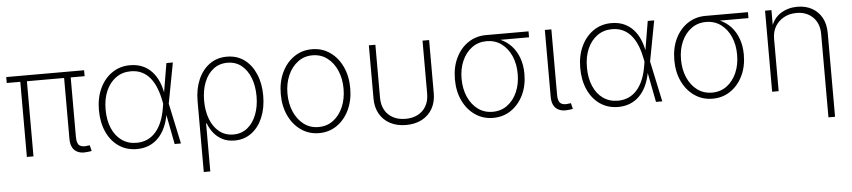

<svg xmlns="http://www.w3.org/2000/svg" viewBox="-44 -818 5713 1288"><g transform="rotate(-5 2812.5 -174.5)"><path d="M520 2Q466.8 9.3 436.3 -15.4Q405.8 -40 405.8 -97.2V-528.8H450.2V-104.5Q450.2 -60.1 469.2 -46.6Q488.3 -33.2 522.9 -39.6Q529.8 -40 531.5 -40.3Q533.2 -40.5 537.6 -41.5L547.4 -2.4Q542.5 -1 535.4 0.2Q528.3 1.5 520 2ZM110.8 0V-528.8H155.3V0ZM19.5 -505.9V-545.9H543.9V-505.9Z M852.1 11.7Q781.7 11.7 729.5 -24.2Q677.2 -60.1 648.4 -123.8Q619.6 -187.5 619.6 -271Q619.6 -353.5 649.7 -417Q679.7 -480.5 732.4 -516.6Q785.2 -552.7 853.5 -552.7Q900.9 -552.7 938 -536.4Q975.1 -520 1001.5 -490.7Q1027.8 -461.4 1044.4 -422.1Q1061 -382.8 1067.9 -336.9H1082.5L1089.8 -274.4L1148.4 0H1106L1049.3 -293.5Q1040.5 -340.3 1025.1 -380.1Q1009.8 -419.9 986.3 -449.5Q962.9 -479 930.2 -495.4Q897.5 -511.7 854 -511.7Q797.9 -511.7 755.1 -481.2Q712.4 -450.7 688.5 -396.7Q664.6 -342.8 664.6 -271Q664.6 -198.7 687.7 -144.5Q710.9 -90.3 753.2 -60.3Q795.4 -30.3 852.5 -30.3Q891.6 -30.3 923.8 -44.4Q956.1 -58.6 981 -86.7Q1005.9 -114.7 1022.9 -155.5Q1040 -196.3 1048.3 -249.5L1098.1 -545.9H1141.6L1089.8 -271.5L1083 -210H1069.8Q1061 -156.2 1042 -115Q1022.9 -73.7 994.9 -45.4Q966.8 -17.1 930.7 -2.7Q894.5 11.7 852.1 11.7Z M1284.2 204.1V-272Q1284.2 -354 1311.5 -417.5Q1338.9 -481 1388.7 -517.1Q1438.5 -553.2 1505.4 -553.2Q1572.8 -553.2 1622.1 -517.3Q1671.4 -481.4 1698.7 -417.7Q1726.1 -354 1726.1 -272Q1726.1 -189.5 1699.2 -125.2Q1672.4 -61 1623.5 -24.7Q1574.7 11.7 1509.3 11.7Q1462.4 11.7 1427.5 -6.3Q1392.6 -24.4 1368.9 -54.2Q1345.2 -84 1332.5 -119.1H1328.1V204.1ZM1504.9 -29.3Q1560.1 -29.3 1599.6 -61.5Q1639.2 -93.8 1660.2 -148.7Q1681.2 -203.6 1681.2 -272Q1681.2 -339.8 1660.4 -394.3Q1639.6 -448.7 1600.3 -480.5Q1561 -512.2 1505.4 -512.2Q1450.2 -512.2 1410.4 -481Q1370.6 -449.7 1349.4 -395.5Q1328.1 -341.3 1328.1 -272Q1328.1 -202.6 1349.1 -147.7Q1370.1 -92.8 1409.9 -61Q1449.7 -29.3 1504.9 -29.3Z M2078.1 11.7Q2010.7 11.7 1957.8 -24.9Q1904.8 -61.5 1874.5 -125.2Q1844.2 -189 1844.2 -271Q1844.2 -353 1874.5 -416.7Q1904.8 -480.5 1957.8 -516.8Q2010.7 -553.2 2078.1 -553.2Q2146 -553.2 2198.7 -516.8Q2251.5 -480.5 2281.7 -416.5Q2312 -352.5 2312 -271Q2312 -189 2281.7 -125.2Q2251.5 -61.5 2198.7 -24.9Q2146 11.7 2078.1 11.7ZM2078.1 -29.3Q2135.3 -29.3 2177.7 -61.5Q2220.2 -93.8 2243.7 -148.7Q2267.1 -203.6 2267.1 -271Q2267.1 -337.9 2243.7 -392.8Q2220.2 -447.8 2177.7 -480Q2135.3 -512.2 2078.1 -512.2Q2021.5 -512.2 1979 -479.7Q1936.5 -447.3 1912.8 -392.8Q1889.2 -338.4 1889.2 -271Q1889.2 -203.6 1912.8 -148.7Q1936.5 -93.8 1979 -61.5Q2021.5 -29.3 2078.1 -29.3Z M2664.1 8.3Q2603.5 8.3 2557.9 -15.6Q2512.2 -39.6 2486.8 -83.7Q2461.4 -127.9 2461.4 -188V-545.9H2505.4V-189.5Q2505.4 -141.1 2525.1 -106Q2544.9 -70.8 2580.8 -52Q2616.7 -33.2 2664.1 -33.2Q2711.9 -33.2 2747.6 -52Q2783.2 -70.8 2803 -106Q2822.8 -141.1 2822.8 -189.5V-545.9H2867.2V-188Q2867.2 -127.9 2841.8 -83.7Q2816.4 -39.6 2770.8 -15.6Q2725.1 8.3 2664.1 8.3Z M3250.5 11.7Q3183.1 11.7 3130.1 -24.4Q3077.1 -60.5 3046.9 -123.5Q3016.6 -186.5 3016.6 -268.1Q3016.6 -350.1 3046.9 -412.6Q3077.1 -475.1 3130.1 -510.5Q3183.1 -545.9 3250.5 -545.9H3536.6V-505.9H3309.1L3250.5 -504.9Q3193.8 -504.9 3151.4 -473.6Q3108.9 -442.4 3085.2 -388.9Q3061.5 -335.4 3061.5 -268.1Q3061.5 -200.7 3085.2 -146.5Q3108.9 -92.3 3151.4 -60.8Q3193.8 -29.3 3250.5 -29.3Q3307.6 -29.3 3350.1 -61Q3392.6 -92.8 3416 -146.7Q3439.5 -200.7 3439.5 -268.1Q3439.5 -335.4 3416 -388.9Q3392.6 -442.4 3350.1 -473.6Q3307.6 -504.9 3250.5 -504.9V-524.4Q3301.3 -524.4 3343.8 -506.1Q3386.2 -487.8 3417.7 -453.9Q3449.2 -419.9 3466.8 -371.8Q3484.4 -323.7 3484.4 -264.2Q3484.4 -184.6 3454.1 -122.3Q3423.8 -60.1 3371.1 -24.2Q3318.4 11.7 3250.5 11.7Z M3760.7 2Q3707.5 9.3 3677 -15.4Q3646.5 -40 3646.5 -97.2V-545.9H3690.4V-104.5Q3690.4 -60.1 3709.7 -46.6Q3729 -33.2 3763.7 -39.6Q3770.5 -40 3772.2 -40.3Q3773.9 -40.5 3777.8 -41.5L3787.6 -2.4Q3782.7 -1 3775.4 0.2Q3768.1 1.5 3760.7 2Z M4093.3 11.7Q4022.9 11.7 3970.7 -24.2Q3918.5 -60.1 3889.6 -123.8Q3860.8 -187.5 3860.8 -271Q3860.8 -353.5 3890.9 -417Q3920.9 -480.5 3973.6 -516.6Q4026.4 -552.7 4094.7 -552.7Q4142.1 -552.7 4179.2 -536.4Q4216.3 -520 4242.7 -490.7Q4269 -461.4 4285.6 -422.1Q4302.2 -382.8 4309.1 -336.9H4323.7L4331.1 -274.4L4389.6 0H4347.2L4290.5 -293.5Q4281.7 -340.3 4266.4 -380.1Q4251 -419.9 4227.5 -449.5Q4204.1 -479 4171.4 -495.4Q4138.7 -511.7 4095.2 -511.7Q4039.1 -511.7 3996.3 -481.2Q3953.6 -450.7 3929.7 -396.7Q3905.8 -342.8 3905.8 -271Q3905.8 -198.7 3929 -144.5Q3952.1 -90.3 3994.4 -60.3Q4036.6 -30.3 4093.8 -30.3Q4132.8 -30.3 4165 -44.4Q4197.3 -58.6 4222.2 -86.7Q4247.1 -114.7 4264.2 -155.5Q4281.2 -196.3 4289.6 -249.5L4339.4 -545.9H4382.8L4331.1 -271.5L4324.2 -210H4311Q4302.2 -156.2 4283.2 -115Q4264.2 -73.7 4236.1 -45.4Q4208 -17.1 4171.9 -2.7Q4135.7 11.7 4093.3 11.7Z M4728 11.7Q4660.6 11.7 4607.7 -24.4Q4554.7 -60.5 4524.4 -123.5Q4494.1 -186.5 4494.1 -268.1Q4494.1 -350.1 4524.4 -412.6Q4554.7 -475.1 4607.7 -510.5Q4660.6 -545.9 4728 -545.9H5014.2V-505.9H4786.6L4728 -504.9Q4671.4 -504.9 4628.9 -473.6Q4586.4 -442.4 4562.7 -388.9Q4539.1 -335.4 4539.1 -268.1Q4539.1 -200.7 4562.7 -146.5Q4586.4 -92.3 4628.9 -60.8Q4671.4 -29.3 4728 -29.3Q4785.2 -29.3 4827.6 -61Q4870.1 -92.8 4893.6 -146.7Q4917 -200.7 4917 -268.1Q4917 -335.4 4893.6 -388.9Q4870.1 -442.4 4827.6 -473.6Q4785.2 -504.9 4728 -504.9V-524.4Q4778.8 -524.4 4821.3 -506.1Q4863.8 -487.8 4895.3 -453.9Q4926.8 -419.9 4944.3 -371.8Q4961.9 -323.7 4961.9 -264.2Q4961.9 -184.6 4931.6 -122.3Q4901.4 -60.1 4848.6 -24.2Q4795.9 11.7 4728 11.7Z M5173.3 -353V0H5129.4V-545.9H5172.4V-423.8H5164.6Q5184.6 -490.7 5234.6 -522Q5284.7 -553.2 5346.7 -553.2Q5402.3 -553.2 5444.8 -530Q5487.3 -506.8 5511.2 -463.6Q5535.2 -420.4 5535.2 -359.9V204.1H5490.7V-357.4Q5490.7 -427.7 5448.5 -470Q5406.2 -512.2 5337.9 -512.2Q5291 -512.2 5253.7 -492.2Q5216.3 -472.2 5194.8 -436.5Q5173.3 -400.9 5173.3 -353Z"/></g></svg>

Font: Inter ExtraLight
Style: Regular
Weight: 250
Designer: Rasmus Andersson
Foundry: rsms
Version: Version 4.001;git-66647c0bb